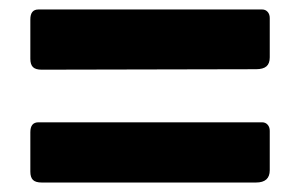

<svg xmlns="http://www.w3.org/2000/svg" viewBox="-20 -553 632 405"><path d="M549 -432Q549 -419 542 -413Q535 -407 520 -407L68 -406Q55 -406 49.5 -411.5Q44 -417 44 -429V-512Q44 -533 61 -533H533Q540 -533 544.5 -528Q549 -523 549 -515ZM549 -194Q549 -168 520 -168H68Q55 -168 49.5 -173.5Q44 -179 44 -191V-274Q44 -295 61 -295H533Q540 -295 544.5 -290Q549 -285 549 -277Z"/></svg>

Font: Libre Franklin ExtraBold
Style: Regular
Weight: 800
Designer: Pablo Impallari, Rodrigo Fuenzalida
Foundry: Impallari Type
Version: Version 1.002; ttfautohint (v1.5)